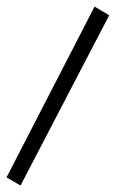

<svg xmlns="http://www.w3.org/2000/svg" viewBox="-86 -278 421 590"><path d="M-65.9 267.1 204.6 -257.8 249.5 -231 -22.9 292Z"/></svg>

Font: Pinar-FD Regular
Style: FD-Regular
Weight: 400
Designer: Amin Abedi
Version: Version 3.000